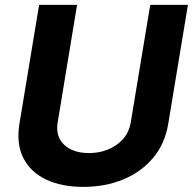

<svg xmlns="http://www.w3.org/2000/svg" viewBox="-20 -747 781 778"><path d="M588.8 -727.3H741.5L661.9 -246.4Q648.4 -164.1 600 -106.7Q551.5 -49.4 478.5 -19.5Q405.5 10.3 317.8 10.3Q229.8 10.3 166.7 -19.5Q103.7 -49.4 74.6 -106.7Q45.5 -164.1 58.9 -246.4L138.5 -727.3H292.3L213.8 -251.8Q204.2 -193.5 240.2 -160.2Q276.3 -126.8 340.2 -126.8Q404.1 -126.8 452.2 -160.2Q500.4 -193.5 509.9 -251.8Z"/></svg>

Font: Inter UI
Style: Bold Italic
Weight: 700
Italic angle: 9.39999°
Designer: Rasmus Andersson
Foundry: rsms
Version: 3.2;8d6f07862